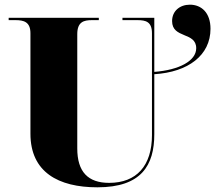

<svg xmlns="http://www.w3.org/2000/svg" viewBox="-20 -790 919 820"><path d="M396 10C584 10 639 -84 639 -217V-473C784 -482 879 -554 879 -667C879 -736 840 -770 791 -770C748 -770 715 -743 715 -700C715 -624 818 -655 818 -584C818 -530 745 -491 639 -483V-714H503V-704H567C603 -704 629 -697 629 -648V-213C629 -82 563 -9 446 -9C356 -9 310 -56 310 -156V-644C310 -697 338 -704 373 -704H402V-714H17V-704H46C81 -704 110 -697 110 -648V-219C110 -55 229 10 396 10Z"/></svg>

Font: Noto Serif Display Black
Style: Regular
Weight: 900
Designer: Monotype Design Team
Foundry: Monotype Imaging Inc.
Version: Version 2.009